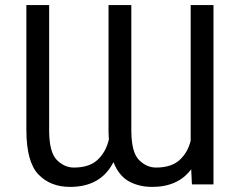

<svg xmlns="http://www.w3.org/2000/svg" viewBox="-20 -731 951 761"><path d="M740.7 0 737.8 -60.1Q685.5 9.8 583.5 9.8Q530.3 9.8 490.5 -12.5Q450.7 -34.7 429.7 -88.4Q379.9 9.8 257.8 9.8Q179.7 9.8 132.3 -39.6Q85 -88.9 84.5 -214.4V-710.9H174.8V-212.9Q175.3 -127 205.3 -96.9Q235.4 -66.9 272.5 -66.9Q334.5 -66.9 367.4 -98.1Q400.4 -129.4 411.6 -178.7L410.2 -206.1V-710.9H500.5V-212.9Q501 -127 531 -96.9Q561 -66.9 598.1 -66.9Q658.7 -66.9 691.4 -96.4Q724.1 -126 735.8 -173.3V-710.9H826.2V0Z"/></svg>

Font: Roboto21382017
Style: Regular
Weight: 400
Designer: Christian Robertson
Foundry: Google
Version: Version 2.138; 2017